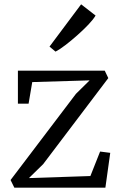

<svg xmlns="http://www.w3.org/2000/svg" viewBox="-20 -870 559 890"><path d="M395.5 -497.5 129.5 -489.5 112.5 -389.5H63V-542.5H465.5L482 -508L180 -109L114 -44.5L399 -54L444 -167.5L491 -161.5L468.5 0H46.5L29 -35.5L332 -435ZM237 -631 209.5 -654 356 -850 423 -798Q413 -780.5 390 -756.2Q367 -732 338.5 -706.8Q310 -681.5 283.2 -661Q256.5 -640.5 238 -631Z"/></svg>

Font: Merriweather 48pt Light
Style: Regular
Weight: 300
Version: Version 2.100